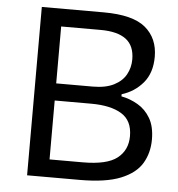

<svg xmlns="http://www.w3.org/2000/svg" viewBox="-52 -761 749 810"><g transform="rotate(5 323.0 -356.5)"><path d="M314.5 0H92.5V-713H354.5Q478.5 -713 532 -668Q585.5 -623 585.5 -545Q585.5 -476.5 549.8 -434.2Q514 -392 460 -375.5V-366.5Q497 -359.5 530 -340.2Q563 -321 583.5 -286Q604 -251 604 -196Q604 -140 578 -95.8Q552 -51.5 489 -25.8Q426 0 314.5 0ZM348 -638H181V-397H335.5Q390.5 -397 425.2 -414.8Q460 -432.5 476 -461.8Q492 -491 492 -525.5Q492 -583.5 455.8 -610.8Q419.5 -638 348 -638ZM181 -75H321.5Q424 -75 467.2 -109Q510.5 -143 510.5 -202.5Q510.5 -268 464.5 -296.2Q418.5 -324.5 335.5 -324.5H181Z"/></g></svg>

Font: Heraclito
Style: Regular
Weight: 400
Designer: Kostas Bartsokas (font) & Cristiano Sobral (main changes)
Foundry: Kostas Bartsokas (font) & Cristiano Sobral (main changes)
Version: Version 1.00;July 8, 2020;FontCreator 13.0.0.2655 64-bit